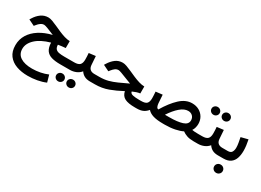

<svg xmlns="http://www.w3.org/2000/svg" viewBox="-24 -1334 3360 2468"><g transform="rotate(30 1655.5 -100.5)"><path d="M45.4 73.7Q45.4 -12.7 88.4 -82.8Q131.3 -152.8 210.2 -203.1Q289.1 -253.4 396.5 -279.3Q342.8 -301.8 297.9 -319.3Q252.9 -336.9 237.3 -336.9Q209 -336.9 185.3 -319.8Q161.6 -302.7 145 -281.2L126 -257.8L36.1 -301.8L49.8 -323.7Q83 -377.9 130.1 -412.1Q177.2 -446.3 237.8 -446.3Q263.2 -446.3 297.9 -433.8Q332.5 -421.4 372.8 -402.8Q413.1 -384.3 456.3 -365.5Q499.5 -346.7 542.5 -333.5Q585.4 -320.3 625 -319.3V-216.8Q599.1 -214.8 569.1 -211.2Q539.1 -207.5 516.1 -203.6Q517.1 -163.6 534.2 -143.8Q551.3 -124 584 -117.9Q616.7 -111.8 663.6 -111.8H703.1V0H665Q589.4 0 537.1 -15.4Q484.9 -30.8 457 -70.6Q429.2 -110.4 426.8 -183.1Q290 -144.5 218 -76.9Q146 -9.3 146 69.8Q146 148.9 207.8 189.2Q269.5 229.5 379.9 229.5Q440.9 229.5 500.7 217.8Q560.5 206.1 610.8 184.1L640.1 288.1Q582.5 313 514.4 325.2Q446.3 337.4 377.9 337.4Q283.7 337.4 208.5 310.1Q133.3 282.7 89.4 224.6Q45.4 166.5 45.4 73.7Z M683.1 -111.8H810.5Q868.7 -111.8 892.6 -135.5Q916.5 -159.2 916.5 -212.9Q916.5 -238.8 915.3 -262.5Q914.1 -286.1 912.1 -309.1L1011.2 -321.3L1020 -195.8Q1024.9 -111.8 1109.9 -111.8H1120.1V0H1108.9Q1057.1 0 1023.4 -18.6Q989.7 -37.1 968.8 -69.8Q940.9 -35.2 898.9 -17.6Q856.9 0 810.5 0H683.1ZM850.6 145.5Q850.6 121.1 868.2 104.5Q885.7 87.9 911.1 87.9Q936 87.9 953.6 104.5Q971.2 121.1 971.2 145.5Q971.2 169.9 953.6 186.5Q936 203.1 911.1 203.1Q885.7 203.1 868.2 186.3Q850.6 169.4 850.6 145.5ZM692.4 145.5Q692.4 121.1 710 104.5Q727.5 87.9 752.9 87.9Q777.8 87.9 795.4 104.5Q813 121.1 813 145.5Q813 169.9 795.4 186.5Q777.8 203.1 752.9 203.1Q727.5 203.1 710 186.3Q692.4 169.4 692.4 145.5Z M1746.6 -293.5V-190.4Q1722.7 -188 1694.1 -178.7Q1665.5 -169.4 1638.2 -156.7Q1642.1 -128.4 1679.4 -120.1Q1716.8 -111.8 1774.9 -111.8H1801.8V0H1772.9Q1677.7 0 1626 -25.1Q1574.2 -50.3 1560.1 -117.2Q1466.3 -66.4 1376 -33.2Q1285.6 0 1182.1 0H1100.6V-111.8H1183.6Q1254.4 -111.8 1312 -127Q1369.6 -142.1 1430.2 -169.7Q1490.7 -197.3 1569.3 -234.4Q1521.5 -252 1477.3 -269.8Q1433.1 -287.6 1400.9 -299.3Q1368.7 -311 1356 -311Q1327.6 -311 1305.4 -293.9Q1283.2 -276.9 1266.6 -255.4L1248 -231.9L1158.2 -275.9L1171.9 -297.9Q1205.1 -352.1 1250.2 -386.2Q1295.4 -420.4 1356.4 -420.4Q1381.8 -420.4 1416.7 -408Q1451.7 -395.5 1492.4 -377Q1533.2 -358.4 1576.9 -339.6Q1620.6 -320.8 1663.8 -307.6Q1707 -294.4 1746.6 -293.5Z M2220.2 0H2194.3Q2100.6 0 2044.7 -17.3Q1988.8 -34.7 1960 -69.3Q1932.1 -35.2 1895.8 -17.6Q1859.4 0 1802.2 0H1782.2L1782.7 -111.8H1802.2Q1866.2 -111.8 1887.9 -136Q1909.7 -160.2 1909.7 -212.9Q1909.7 -238.8 1908 -261.7Q1906.2 -284.7 1904.8 -309.1L2003.9 -320.8L2012.2 -195.8Q2014.6 -168.9 2023.4 -149.4Q2032.2 -129.9 2050.3 -128.4Q2128.4 -259.8 2211.9 -337.4Q2295.4 -415 2389.6 -415Q2448.2 -415 2493.2 -390.1Q2538.1 -365.2 2563.7 -321.8Q2589.4 -278.3 2589.4 -222.7Q2589.4 -195.8 2582 -168Q2574.7 -140.1 2559.6 -118.7Q2572.3 -115.7 2592 -113.8Q2611.8 -111.8 2647 -111.8H2661.6V0H2647.5Q2586.9 0 2546.9 -13.9Q2506.8 -27.8 2478 -49.8Q2433.6 -27.3 2367.4 -13.7Q2301.3 0 2220.2 0ZM2393.6 -304.7Q2335.9 -304.7 2275.1 -252Q2214.4 -199.2 2157.7 -111.8H2221.7Q2343.3 -111.8 2414.1 -134.5Q2484.9 -157.2 2484.9 -215.8Q2484.9 -254.9 2459.5 -279.8Q2434.1 -304.7 2393.6 -304.7Z M2794.9 -480.5Q2794.9 -504.9 2812.5 -521.5Q2830.1 -538.1 2855.5 -538.1Q2880.4 -538.1 2897.9 -521.5Q2915.5 -504.9 2915.5 -480.5Q2915.5 -456.1 2897.9 -439.5Q2880.4 -422.9 2855.5 -422.9Q2830.1 -422.9 2812.5 -439.7Q2794.9 -456.5 2794.9 -480.5ZM2636.7 -480.5Q2636.7 -504.9 2654.3 -521.5Q2671.9 -538.1 2697.3 -538.1Q2722.2 -538.1 2739.7 -521.5Q2757.3 -504.9 2757.3 -480.5Q2757.3 -456.1 2739.7 -439.5Q2722.2 -422.9 2697.3 -422.9Q2671.9 -422.9 2654.3 -439.7Q2636.7 -456.5 2636.7 -480.5ZM2642.1 -111.8H2710.4Q2768.6 -111.8 2792.5 -135.5Q2816.4 -159.2 2816.4 -212.9Q2816.4 -238.8 2815.2 -262.5Q2814 -286.1 2812 -309.1L2911.1 -321.3L2919.9 -195.8Q2924.8 -111.8 3009.8 -111.8H3020V0H3008.8Q2957 0 2923.3 -18.6Q2889.6 -37.1 2868.7 -69.8Q2840.8 -35.2 2798.8 -17.6Q2756.8 0 2710.4 0H2642.1Z M3088.9 0H3000V-111.8H3088.9Q3132.3 -111.8 3148.2 -137.7Q3164.1 -163.6 3164.1 -203.6Q3164.1 -235.8 3157.2 -273.7Q3150.4 -311.5 3143.1 -348.6L3246.6 -375Q3255.4 -332.5 3260.5 -292Q3265.6 -251.5 3265.6 -213.9Q3265.6 -152.3 3249 -104Q3232.4 -55.7 3193.6 -27.8Q3154.8 0 3088.9 0ZM3037.1 145.5Q3037.1 119.6 3055.4 102.1Q3073.7 84.5 3100.6 84.5Q3127 84.5 3145.3 102.1Q3163.6 119.6 3163.6 145.5Q3163.6 170.9 3145.3 188.7Q3127 206.5 3100.6 206.5Q3073.7 206.5 3055.4 188.7Q3037.1 170.9 3037.1 145.5Z"/></g></svg>

Font: Vazirmatn RD UI FD Medium
Style: Regular
Weight: 500
Designer: Saber Rastikerdar
Foundry: Saber Rastikerdar
Version: Version 33.003